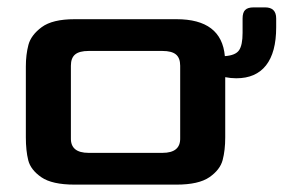

<svg xmlns="http://www.w3.org/2000/svg" viewBox="-20 -500 768 520"><path d="M728 -450V-426Q728 -358 700.5 -323Q673 -288 620 -288Q605 -288 590 -291V-128Q590 -93 583 -66.5Q576 -40 547 -20Q518 0 458 0H182Q121 0 92 -20Q63 -40 56.5 -66Q50 -92 50 -128V-320Q50 -352 57 -378.5Q64 -405 93 -426.5Q122 -448 182 -448H458Q580 -448 589 -348Q618 -350 627.5 -364Q637 -378 637 -411V-450Q637 -466 644 -473Q651 -480 667 -480H698Q728 -480 728 -450ZM468 -126V-322Q468 -343 456.5 -352.5Q445 -362 420 -362H220Q195 -362 183.5 -352.5Q172 -343 172 -322V-126Q171 -86 220 -86H420Q469 -86 468 -126Z"/></svg>

Font: Gold
Style: Regular
Weight: 400
Designer: jaiki
Version: Version 1.000